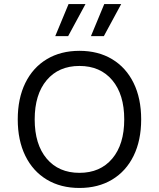

<svg xmlns="http://www.w3.org/2000/svg" viewBox="-20 -922 788 952"><path d="M68 0ZM680 -330Q680 -226 642.5 -149.5Q605 -73 536 -31.5Q467 10 374 10Q281 10 212 -31.5Q143 -73 105.5 -149.5Q68 -226 68 -330Q68 -434 105.5 -510.5Q143 -587 212 -628.5Q281 -670 374 -670Q467 -670 536 -628.5Q605 -587 642.5 -510.5Q680 -434 680 -330ZM152 -330Q152 -206 211.5 -135.5Q271 -65 374 -65Q477 -65 536.5 -135.5Q596 -206 596 -330Q596 -454 536.5 -524.5Q477 -595 374 -595Q271 -595 211.5 -524.5Q152 -454 152 -330ZM581 -902 495 -743H431L497 -902ZM404 -902 318 -743H254L320 -902Z"/></svg>

Font: Work Sans
Style: Regular
Weight: 400
Designer: Wei Huang
Foundry: Wei Huang
Version: Version 1.500; ttfautohint (v1.6)